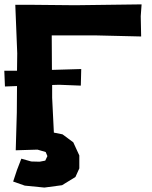

<svg xmlns="http://www.w3.org/2000/svg" viewBox="-41 -679 690 870"><path d="M28.3 -657.2 37.1 -437.5 36.1 -358.4H-21.5L-18.6 -287.1L36.1 -289.1L35.2 -168.9L30.3 2L94.7 0L128.9 -1L166 9.8L173.8 28.3L164.1 48.8L138.7 53.7L100.6 52.7L55.7 40L36.1 90.8L18.6 143.6L71.3 162.1L160.2 170.9L240.2 160.2L300.8 123L318.4 84V25.4L291 -34.2L242.2 -70.3L203.1 -78.1L195.3 -236.3V-293.9L226.6 -294.9L325.2 -291L327.1 -366.2L194.3 -362.3L193.4 -518.6H392.6L598.6 -513.7L596.7 -605.5L600.6 -659.2L299.8 -655.3L106.4 -657.2Z"/></svg>

Font: MaokenAssortedSans-TC
Style: Regular
Weight: 500
Version: Version 0.83